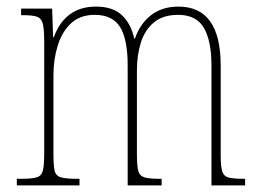

<svg xmlns="http://www.w3.org/2000/svg" viewBox="-20 -562 786 582"><path d="M31 0V-20H44Q77 -20 91.5 -24.5Q106 -29 110 -45Q114 -61 114 -97V-435Q114 -472 110 -489Q106 -506 93 -511Q80 -516 50 -516H44V-536H138L141 -449H143Q177 -542 271 -542Q322 -542 349.5 -516Q377 -490 387 -445H389Q405 -491 438.5 -516.5Q472 -542 521 -542Q649 -542 649 -363V-92Q649 -58 653.5 -43Q658 -28 672.5 -24Q687 -20 719 -20H723V0H621V-364Q621 -438 598 -477.5Q575 -517 520 -517Q474 -517 446.5 -494Q419 -471 407 -433Q395 -395 395 -348V-95Q395 -60 399 -44.5Q403 -29 417.5 -24.5Q432 -20 463 -20H470V0H367V-364Q367 -443 344 -480Q321 -517 267 -517Q223 -517 195.5 -491.5Q168 -466 155 -424Q142 -382 142 -333V-97Q142 -61 145.5 -45Q149 -29 164.5 -24.5Q180 -20 214 -20H221V0Z"/></svg>

Font: Noto Serif Sinhala Condensed Thin
Style: Regular
Weight: 100
Width: 3
Designer: Jelle Bosma - Monotype Design Team
Foundry: Monotype Imaging Inc.
Version: Version 2.007; ttfautohint (v1.8.4.7-5d5b)